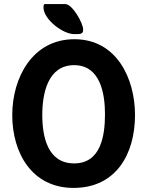

<svg xmlns="http://www.w3.org/2000/svg" viewBox="-20 -913 730 940"><path d="M40 -350C40 -163 137 7 340 7C549 7 641 -160 641 -350C641 -529 551 -721 344 -721C138 -721 40 -531 40 -350ZM187 -350C187 -453 213 -594 343 -594C471 -594 494 -455 494 -354C494 -249 474 -113 343 -113C214 -113 187 -242 187 -350ZM193 -876C193 -819 287 -746 343 -746C348 -746 369 -746 373 -747C387 -752 387 -759 387 -769C387 -800 334 -893 300 -893H200C192 -893 193 -880 193 -876Z"/></svg>

Font: Asimov Print
Style: C
Weight: 500
Designer: Google
Version: Version 2.000980: 2014